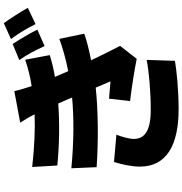

<svg xmlns="http://www.w3.org/2000/svg" viewBox="6 -920 987 1040"><g transform="rotate(-90 500.0 -400.5)"><path d="M142 -277C130 -239 117 -183 117 -137C117 9 236 73 427 73C535 73 639 62 690 53L695 -100C626 -87 525 -78 423 -78C302 -78 267 -117 267 -170C267 -194 278 -234 290 -264ZM809 -573C765 -557 710 -540 634 -525L622 -553C616 -567 609 -582 603 -597C650 -605 678 -612 721 -625L696 -758C641 -740 604 -731 553 -723C542 -757 532 -789 526 -817L355 -785C372 -759 385 -738 400 -707C317 -704 224 -708 115 -720L123 -584C241 -572 363 -572 459 -579L485 -519L491 -504C383 -494 254 -494 108 -508L114 -371C262 -361 422 -363 545 -376C555 -352 566 -325 579 -296C554 -298 519 -301 485 -304L472 -190C540 -182 643 -166 701 -154L771 -244C742 -299 716 -353 693 -401C747 -412 798 -424 837 -438ZM694 -790C726 -744 743 -711 770 -653L859 -692C841 -729 806 -789 781 -826ZM808 -835C841 -790 860 -759 889 -702L977 -744C957 -780 920 -838 894 -874Z"/></g></svg>

Font: Noto Sans CJK JP Black
Style: Regular
Weight: 900
Designer: Ryoko NISHIZUKA (kana & ideographs); Paul D. Hunt (Latin, Greek & Cyrillic); Wenlong ZHANG (bopomofo); Sandoll Communica
Foundry: Adobe Systems Incorporated
Version: Version 1.004;PS 1.004;hotconv 1.0.82;makeotf.lib2.5.63406